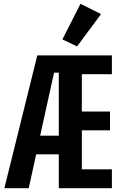

<svg xmlns="http://www.w3.org/2000/svg" viewBox="-20 -989 640 1009"><path d="M289 0H568V-99H410V-304H558V-403H410V-599H568V-698H176L3 0H131L170 -178H289ZM289 -607V-276H191L264 -607ZM511 -915 403 -969 308 -782 385 -745Z"/></svg>

Font: IBM Mono SemiBold
Style: Regular
Weight: 600
Monospace: yes
Designer: Mike Abbink, Paul van der Laan, Pieter van Rosmalen
Foundry: Bold Monday
Version: Version 2.3